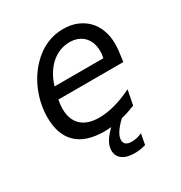

<svg xmlns="http://www.w3.org/2000/svg" viewBox="-175 -688 953 1009"><g transform="rotate(-30 301.0 -184.0)"><path d="M145 -252Q142.1 -236.3 140.6 -223.6Q139.2 -210.9 139.2 -198.2Q139.2 -133.3 176.3 -97.7Q213.4 -62 285.2 -62Q329.1 -62 379.9 -75.7Q430.7 -89.4 486.8 -117.2L469.2 -27.8Q425.8 -10.3 384.3 0Q354.5 28.3 338.9 52.7Q323.2 77.1 323.2 97.7Q323.2 114.7 335 123.8Q346.7 132.8 370.1 132.8Q384.3 132.8 400.4 129.2Q416.5 125.5 432.1 118.2L419.9 183.1Q386.2 192.9 352.1 192.9Q304.2 192.9 278.1 173.3Q252 153.8 252 119.6Q252 94.7 266.8 68.6Q281.7 42.5 313 12.2Q302.7 13.2 292.2 13.7Q281.7 14.2 271.5 14.2Q160.6 14.2 104.2 -40Q47.9 -94.2 47.9 -198.7Q47.9 -236.8 55.4 -274.9Q63 -313 77.1 -348.6Q91.3 -384.3 111.8 -416.5Q132.3 -448.7 158.2 -475.1Q199.2 -517.6 247.8 -539.3Q296.4 -561 351.1 -561Q396 -561 432.6 -546.4Q469.2 -531.7 495.4 -505.1Q521.5 -478.5 535.6 -440.7Q549.8 -402.8 549.8 -356.9Q549.8 -339.4 547.4 -314.7Q544.9 -290 539.1 -252ZM345.2 -483.9Q313.5 -483.9 284.9 -472.4Q256.3 -460.9 232.7 -439.7Q209 -418.5 190.9 -388.4Q172.9 -358.4 162.1 -321.8H458Q460.9 -335 461.9 -343.8Q462.9 -352.5 462.9 -360.8Q462.9 -389.6 454.6 -412.6Q446.3 -435.5 430.9 -451.4Q415.5 -467.3 393.8 -475.6Q372.1 -483.9 345.2 -483.9Z"/></g></svg>

Font: Hack
Style: Italic
Weight: 400
Italic angle: -11°
Monospace: yes
Designer: Christopher Simpkins
Foundry: Christopher Simpkins
Version: Version 2.019; ttfautohint (v1.4.1) -l 4 -r 80 -G 350 -x 0 -